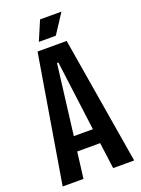

<svg xmlns="http://www.w3.org/2000/svg" viewBox="-151 -870 685 936"><g transform="rotate(-20 191.0 -401.5)"><path d="M6 0 116 -660H267L377 0H268L250 -136H131L114 0ZM186 -575 141 -212H240L193 -575ZM226 -702H138L181 -803H292Z"/></g></svg>

Font: Bricolage Grotesque 96pt Condensed Medium
Style: Regular
Weight: 500
Width: 3
Designer: Mathieu Triay
Foundry: Atelier Triay
Version: Version 1.001; ttfautohint (v1.8.4.7-5d5b);gftools[0.9.33.de